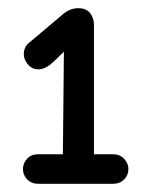

<svg xmlns="http://www.w3.org/2000/svg" viewBox="-20 -798 358 468"><path d="M133 -392 136 -698 170 -705 111 -648Q99 -637 90.5 -633Q82 -629 74 -629Q58 -629 48 -641Q38 -653 38 -666Q38 -674 41 -681Q44 -688 50 -693L133 -763Q141 -770 150.5 -774Q160 -778 171 -778Q191 -778 200 -765.5Q209 -753 209 -739V-392ZM72 -350Q57 -350 46.5 -360.5Q36 -371 36 -386Q36 -400 46 -411Q56 -422 72 -422H256Q272 -422 282.5 -411Q293 -400 293 -386Q293 -371 282.5 -360.5Q272 -350 256 -350Z"/></svg>

Font: National Park
Style: Regular
Weight: 400
Designer: Andrea Herstowski, Ben Hoepner
Version: Version 1.009